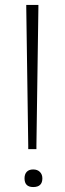

<svg xmlns="http://www.w3.org/2000/svg" viewBox="-20 -760 262 775"><path d="M114 -5Q79 -5 79 -40Q79 -57 88 -66.5Q97 -76 114 -76Q131 -76 141 -66Q151 -56 151 -40Q151 -5 114 -5ZM94 -172 86 -730V-740H135V-730L127 -172V-158H94Z"/></svg>

Font: Encode Sans Narrow
Style: ExtraLight
Weight: 200
Designer: Pablo Impallari, Andres Torresi
Foundry: Pablo Impallari, Andres Torresi
Version: Version 1.000; ttfautohint (v1.00) -l 8 -r 50 -G 200 -x 14 -